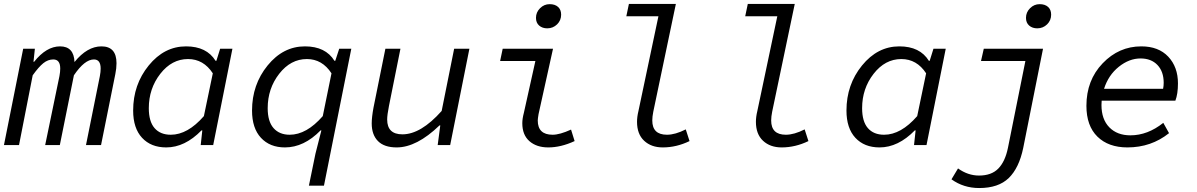

<svg xmlns="http://www.w3.org/2000/svg" viewBox="-20 -732 6040 969"><path d="M0 0 97 -486H156L149 -420H152Q214 -498 283 -498Q353 -498 356 -419Q420 -498 492 -498Q568 -498 568 -413Q568 -387 562 -358L490 0H414L484 -348Q488 -369 488 -386Q488 -432 454 -432Q407 -432 353 -352L282 0H208L280 -348Q284 -369 284 -386Q284 -432 249 -432Q222 -432 198.5 -413Q175 -394 145 -352L76 0Z M819 12Q742 12 697 -36.5Q652 -85 652 -174Q652 -305 730.5 -401.5Q809 -498 919 -498Q1023 -498 1068 -425H1072L1091 -486H1153L1056 0H993L1001 -74H997Q913 12 819 12ZM842 -52Q927 -52 1009 -146L1054 -362Q1007 -434 929 -434Q847 -434 789 -359.5Q731 -285 731 -186Q731 -119 760 -85.5Q789 -52 842 -52Z M1539 205 1572 44Q1601 -71 1602 -74H1598Q1514 12 1418 12Q1342 12 1297 -36.5Q1252 -85 1252 -174Q1252 -305 1330.5 -401.5Q1409 -498 1519 -498Q1623 -498 1668 -425H1672L1692 -486H1753L1615 205ZM1442 -52Q1527 -52 1609 -146L1653 -362Q1606 -434 1529 -434Q1447 -434 1389 -359.5Q1331 -285 1331 -186Q1331 -119 1360.5 -85.5Q1390 -52 1442 -52Z M1982 12Q1919 12 1887.5 -20Q1856 -52 1856 -109Q1856 -140 1865 -189L1925 -486H2001L1943 -197Q1934 -152 1934 -129Q1934 -54 2011 -54Q2104 -54 2209 -172L2272 -486H2349L2252 0H2189L2202 -99H2198Q2083 12 1982 12Z M2747 12Q2688 12 2652 -19.5Q2616 -51 2616 -110Q2616 -133 2624 -163L2682 -424H2504L2517 -486H2771L2698 -156Q2694 -132 2694 -124Q2694 -52 2769 -52Q2805 -52 2862 -78L2880 -20Q2811 12 2747 12ZM2742 -589Q2717 -589 2701 -603Q2685 -617 2685 -642Q2685 -670 2705.5 -690.5Q2726 -711 2754 -711Q2781 -711 2796.5 -697Q2812 -683 2812 -658Q2812 -629 2791.5 -609Q2771 -589 2742 -589Z M3325 12Q3267 12 3231 -21.5Q3195 -55 3195 -117Q3195 -142 3202 -171L3303 -650H3141L3154 -712H3391L3277 -168Q3272 -143 3272 -124Q3272 -52 3346 -52Q3388 -52 3441 -79L3460 -20Q3394 12 3325 12Z M3925 12Q3867 12 3831 -21.5Q3795 -55 3795 -117Q3795 -142 3802 -171L3903 -650H3741L3754 -712H3991L3877 -168Q3872 -143 3872 -124Q3872 -52 3946 -52Q3988 -52 4041 -79L4060 -20Q3994 12 3925 12Z M4419 12Q4342 12 4297 -36.5Q4252 -85 4252 -174Q4252 -305 4330.5 -401.5Q4409 -498 4519 -498Q4623 -498 4668 -425H4672L4691 -486H4753L4656 0H4593L4601 -74H4597Q4513 12 4419 12ZM4442 -52Q4527 -52 4609 -146L4654 -362Q4607 -434 4529 -434Q4447 -434 4389 -359.5Q4331 -285 4331 -186Q4331 -119 4360 -85.5Q4389 -52 4442 -52Z M4922 217Q4843 217 4782 173L4815 118Q4865 154 4921 154Q4984 154 5018.5 118.5Q5053 83 5067 14L5155 -424H4931L4945 -486H5244L5144 15Q5123 116 5071 166.5Q5019 217 4922 217ZM5215 -589Q5190 -589 5174 -603Q5158 -617 5158 -642Q5158 -670 5178.5 -690.5Q5199 -711 5227 -711Q5254 -711 5269.5 -697Q5285 -683 5285 -658Q5285 -629 5264.5 -609Q5244 -589 5215 -589Z M5670 12Q5574 12 5518.5 -42.5Q5463 -97 5463 -198Q5463 -327 5545 -412.5Q5627 -498 5740 -498Q5827 -498 5876 -446Q5925 -394 5925 -311Q5925 -258 5912 -224H5540Q5539 -217 5539 -202Q5539 -130 5578.5 -89.5Q5618 -49 5685 -49Q5772 -49 5851 -112L5880 -60Q5790 12 5670 12ZM5736 -437Q5679 -437 5626.5 -395Q5574 -353 5552 -284H5850Q5853 -299 5853 -314Q5853 -371 5821.5 -404Q5790 -437 5736 -437Z"/></svg>

Font: TypoPRO Source Code Pro
Style: Italic
Weight: 400
Italic angle: -11°
Monospace: yes
Designer: Paul D. Hunt, Teo Tuominen
Foundry: Adobe Systems Incorporated
Version: Version 1.030;PS 1.0;hotconv 1.0.84;makeotf.lib2.5.63406